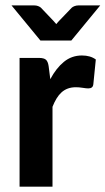

<svg xmlns="http://www.w3.org/2000/svg" viewBox="-20 -703 397 723"><path d="M23.4 0ZM53.7 0V-484.9H126.5Q145.5 -484.9 153.1 -478Q160.6 -471.2 163.1 -454.1L169.4 -404.8Q191.4 -446.3 220.7 -470.2Q250 -494.1 288.6 -494.1Q320.3 -494.1 340.8 -479L331.5 -386.2Q330.6 -377.4 325.7 -373.8Q320.8 -370.1 312.5 -370.1Q305.2 -370.1 291.5 -372.3Q277.8 -374.5 266.1 -374.5Q249 -374.5 235.6 -369.6Q222.2 -364.7 211.7 -355.2Q201.2 -345.7 192.9 -332Q184.6 -318.4 177.7 -300.8V0ZM23.4 -682.6H109.4Q116.7 -682.6 123.3 -680.2Q129.9 -677.7 133.8 -674.3L181.2 -624.5Q186.5 -618.7 191.9 -612.3Q194.8 -615.7 197.5 -618.9Q200.2 -622.1 203.1 -625L250 -673.8Q253.4 -677.2 260.5 -679.9Q267.6 -682.6 274.9 -682.6H357.4L248.5 -550.3H132.3Z"/></svg>

Font: Carlito
Style: Bold
Weight: 700
Designer: Lukasz Dziedzic
Foundry: tyPoland Lukasz Dziedzic
Version: Version 1.104